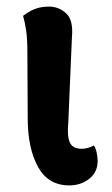

<svg xmlns="http://www.w3.org/2000/svg" viewBox="-20 -547 341 582"><path d="M190 15Q126 15 95 -41.5Q64 -98 64 -189L63 -385Q63 -428 59.5 -453Q56 -478 50 -499Q73 -516 90.5 -521.5Q108 -527 129 -527Q158 -527 180.5 -506.5Q203 -486 198 -433L187 -175Q183 -135 191.5 -115.5Q200 -96 228 -96Q236 -96 246 -98.5Q256 -101 264 -106Q270 -99 273 -84.5Q276 -70 276 -59Q276 -25 250.5 -5Q225 15 190 15Z"/></svg>

Font: Arima Thin
Style: Regular
Weight: 100
Designer: Joana Correia and Natanael Gama
Foundry: NDISCOVER
Version: Version 1.101;gftools[0.9.23]